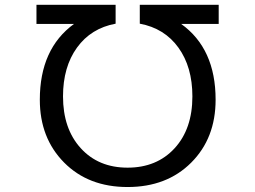

<svg xmlns="http://www.w3.org/2000/svg" viewBox="-20 -752 1040 784"><path d="M719.7 -654.3Q860.4 -553.7 860.4 -344.7Q860.4 -187.5 760.7 -87.9Q661.1 11.7 501 11.7Q340.8 11.7 241.7 -88.4Q142.6 -188.5 142.6 -344.7Q142.6 -552.7 282.2 -654.3H128.9V-732.4H452.1V-655.3Q351.6 -636.7 294.4 -557.6Q237.3 -478.5 237.3 -358.4Q237.3 -226.6 309.6 -147Q381.8 -67.4 501 -67.4Q620.1 -67.4 692.9 -146.5Q765.6 -225.6 765.6 -358.4Q765.6 -478.5 708.5 -557.6Q651.4 -636.7 550.8 -655.3V-732.4H873V-654.3Z"/></svg>

Font: Gen Shin Gothic Monospace Regular
Style: Regular
Weight: 400
Designer: [Source Han Sans]
Ryoko NISHIZUKA  (kana & ideographs); Paul D. Hunt (Latin, Greek & Cyrillic); Wenlong ZHANG  (bopomofo
Version: Version 1.002.20150607